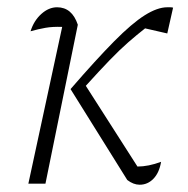

<svg xmlns="http://www.w3.org/2000/svg" viewBox="-20 -505 517 528"><path d="M174 -260Q245 -342 294 -391.5Q343 -441 378 -463Q413 -485 440 -485Q444 -485 448 -485Q452 -485 456 -484L440 -413L379 -427Q356 -409 332.5 -388.5Q309 -368 281.5 -339.5Q254 -311 216 -269L358 -47Q388 -47 423 -60Q418 -30 402 -13.5Q386 3 364 3Q347 3 330 -10ZM58 0 151 -431Q125 -432 105 -428.5Q85 -425 64 -419Q73 -448 93.5 -466.5Q114 -485 137 -485Q178 -485 194 -437L105 0Z"/></svg>

Font: Piazzolla ExtraLight
Style: Italic
Weight: 200
Italic angle: -11.3°
Designer: Juan Pablo del Peral
Foundry: Huerta Tipografica
Version: Version 1.330